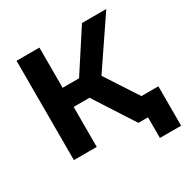

<svg xmlns="http://www.w3.org/2000/svg" viewBox="-187 -864 1146 1172"><g transform="rotate(-30 386.0 -277.5)"><path d="M539.7 0 322.2 -337.1 452.9 -415.7 723.6 0ZM85 0V-700H246.1V0ZM198.7 -282V-416.7H443.1V-282ZM468.1 -332.2 318.6 -350 546.2 -700H717.4ZM607.3 145.4V-37.7L644.4 0H539.7V-132.3H756.9V145.4Z"/></g></svg>

Font: Montserrat Thin
Style: Regular
Weight: 100
Designer: Julieta Ulanovsky
Foundry: Julieta Ulanovsky
Version: Version 9.000